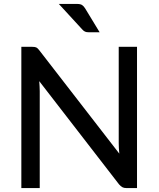

<svg xmlns="http://www.w3.org/2000/svg" viewBox="-20 -956 806 976"><path d="M676.5 -718V0H622.5Q610 0 601.8 -4.5Q593.5 -9 585 -19L179.5 -543.5Q180.5 -530 181.2 -517Q182 -504 182 -492.5V0H88.5V-718H143.5Q157.5 -718 164.5 -714.8Q171.5 -711.5 180 -700L586.5 -175Q585 -189.5 584.2 -203.2Q583.5 -217 583.5 -229V-718ZM371.5 -936Q389 -936 397.5 -930.2Q406 -924.5 413 -913L486.5 -792H431Q419.5 -792 412.2 -795.2Q405 -798.5 397.5 -807L279 -936Z"/></svg>

Font: Lato 2
Style: Regular
Weight: 500
Designer: Lukasz Dziedzic with Adam Twardoch and Botio Nikoltchev
Foundry: tyPoland Lukasz Dziedzic
Version: Version 2.015; 2015-08-06; http://www.latofonts.com/